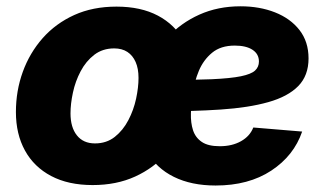

<svg xmlns="http://www.w3.org/2000/svg" viewBox="-20 -569 1016 601"><path d="M270 10.3Q193.8 10.3 140.1 -18.1Q86.4 -46.4 58.1 -97.9Q29.8 -149.4 29.8 -218.3Q29.8 -284.7 51.3 -344Q72.8 -403.3 113.5 -449.5Q154.3 -495.6 212.4 -522Q270.5 -548.3 344.7 -548.3Q420.9 -548.3 474.4 -520Q527.8 -491.7 556.2 -440.2Q584.5 -388.7 584.5 -319.3Q584.5 -253.9 563.5 -194.6Q542.5 -135.3 502 -89.1Q461.4 -43 403.1 -16.4Q344.7 10.3 270 10.3ZM277.3 -120.1Q313.5 -120.1 339.4 -140.6Q365.2 -161.1 381.8 -192.9Q398.4 -224.6 406 -260Q413.6 -295.4 413.6 -325.2Q413.6 -354.5 404.5 -375Q395.5 -395.5 378.7 -406.5Q361.8 -417.5 337.4 -417.5Q301.3 -417.5 275.1 -397.5Q249 -377.4 232.4 -345.9Q215.8 -314.5 208.3 -279.3Q200.7 -244.1 200.7 -213.9Q200.7 -170.4 220.7 -145.3Q240.7 -120.1 277.3 -120.1ZM654.8 11.7Q579.1 11.7 524.2 -15.4Q469.2 -42.5 440.4 -93.8Q411.6 -145 413.1 -217.3Q414.6 -285.2 438 -345.2Q461.4 -405.3 503.7 -451.2Q545.9 -497.1 604 -523.2Q662.1 -549.3 732.9 -549.3Q792.5 -549.3 840.8 -530.3Q889.2 -511.2 917.5 -474.9Q945.8 -438.5 945.8 -386.2Q945.8 -332.5 913.6 -299.6Q881.3 -266.6 819.8 -249.3Q758.3 -231.9 670.7 -226.1Q583 -220.2 471.7 -220.2L487.8 -318.4Q583.5 -318.4 642.8 -321Q702.1 -323.7 734.1 -330.3Q766.1 -336.9 778.3 -348.1Q790.5 -359.4 790.5 -376.5Q790.5 -399.9 770.5 -413.1Q750.5 -426.3 714.8 -426.3Q670.9 -426.3 643.8 -403.8Q616.7 -381.3 602.5 -347.4Q588.4 -313.5 583.3 -277.3Q578.1 -241.2 577.6 -213.4Q576.7 -184.6 584.2 -161.4Q591.8 -138.2 611.6 -124.8Q631.3 -111.3 668 -111.3Q706.5 -111.3 734.4 -127Q762.2 -142.6 772.9 -169.9L925.8 -157.2Q899.9 -81.5 829.1 -34.9Q758.3 11.7 654.8 11.7Z"/></svg>

Font: Inter 17pt ExtraBold
Style: Italic
Weight: 800
Italic angle: -9.3988°
Version: Version 4.001;git-66647c0bb